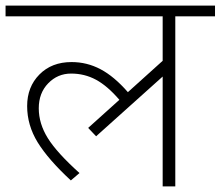

<svg xmlns="http://www.w3.org/2000/svg" viewBox="-35 -664 786 684"><path d="M544.5 0V-391.3L307.4 -178.5L279.1 -208.3L390.3 -308.4Q347.8 -357.9 307.1 -379.9Q266.4 -401.9 218.4 -401.9Q170.4 -401.9 136.8 -367.3Q103.1 -332.7 103.1 -278.1Q103.1 -223.5 135.5 -171.6Q167.8 -119.8 248.2 -47.5L217.4 -21.2Q137 -95.6 99.3 -156.7Q61.7 -217.9 61.7 -286.1Q61.7 -354.4 105.4 -398.6Q149.1 -442.9 219.9 -442.9Q275 -442.9 323.3 -417.3Q371.6 -391.8 420.6 -335.7L544.5 -447.4V-605.7H-15.2V-644.1H731V-605.7H589.5V0Z"/></svg>

Font: Khula Light
Style: Regular
Weight: 300
Designer: Erin McLaughlin, Steve Matteson
Version: Version 1.002;PS 1.0;hotconv 1.0.72;makeotf.lib2.5.5900; ttf